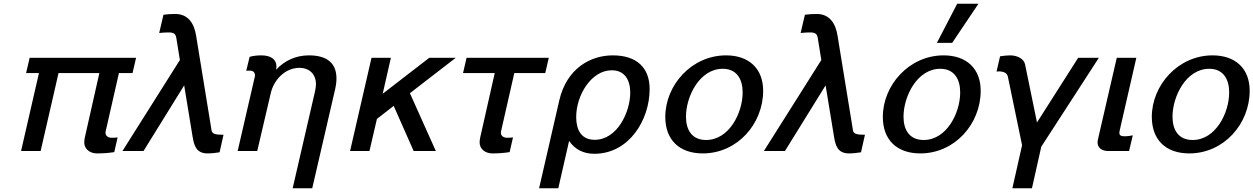

<svg xmlns="http://www.w3.org/2000/svg" viewBox="-20 -810 6724 1030"><path d="M691 -418 710 -500H139L120 -418H189L93 0H198L294 -418H513L435 -72C433 -65 432 -52 432 -45C432 -12 461 13 500 13C531 13 562 11 593 6L611 -73C603 -72 595 -71 587 -71H578C562 -71 546 -80 546 -98C546 -101 546 -103 547 -106L618 -418Z M1013 -78C1021 -31 1031 13 1094 13C1115 13 1139 10 1158 7L1179 -87C1135 -87 1118 -92 1115 -110L1032 -619C1022 -683 990 -735 921 -735C896 -735 882 -734 857 -731L834 -633C848 -635 874 -636 884 -636C912 -636 922 -629 926 -606L945 -488L637 0H750L968 -352Z M1255 0H1360L1432 -308C1448 -382 1510 -446 1586 -446C1641 -446 1675 -411 1675 -358C1675 -347 1673 -334 1670 -320L1550 200H1655L1778 -332C1783 -354 1785 -373 1785 -389C1785 -471 1735 -513 1637 -513C1567 -513 1507 -485 1461 -436C1463 -444 1463 -452 1463 -453C1463 -492 1433 -513 1381 -513C1364 -513 1338 -511 1319 -505L1301 -430C1307 -431 1313 -431 1316 -431H1321C1336 -431 1348 -424 1348 -403Z M2077 -500H1973L1858 0H1962L2002 -172L2092 -242L2199 0H2318L2179 -310L2425 -500H2283L2033 -307Z M2905 -418 2924 -500H2483L2464 -418H2634L2556 -72C2554 -65 2553 -52 2553 -45C2553 -12 2582 13 2621 13C2652 13 2683 11 2714 6L2732 -73C2724 -72 2716 -71 2708 -71H2699C2683 -71 2667 -80 2667 -98C2667 -101 2667 -103 2668 -106L2739 -418Z M2872 200H2975L3033 -54C3063 -10 3108 15 3168 15C3356 15 3465 -168 3465 -332C3465 -448 3395 -513 3267 -513C3151 -513 3020 -446 2980 -270ZM3071 -182C3071 -298 3151 -433 3262 -433C3331 -433 3361 -381 3361 -313C3361 -210 3292 -60 3170 -60C3098 -60 3071 -114 3071 -182Z M3549 -183C3549 -58 3626 13 3750 13C3936 13 4074 -146 4074 -323C4074 -441 3999 -513 3875 -513C3690 -513 3549 -353 3549 -183ZM3660 -184C3660 -293 3733 -441 3857 -441C3932 -441 3964 -386 3964 -314C3964 -205 3892 -59 3768 -59C3692 -59 3660 -113 3660 -184Z M4454 -78C4462 -31 4472 13 4535 13C4556 13 4580 10 4599 7L4620 -87C4576 -87 4559 -92 4556 -110L4473 -619C4463 -683 4431 -735 4362 -735C4337 -735 4323 -734 4298 -731L4275 -633C4289 -635 4315 -636 4325 -636C4353 -636 4363 -629 4367 -606L4386 -488L4078 0H4191L4409 -352Z M5229 -790H5115L5006 -580H5088ZM4716 -183C4716 -58 4793 13 4917 13C5103 13 5241 -146 5241 -323C5241 -441 5166 -513 5042 -513C4857 -513 4716 -353 4716 -183ZM4827 -184C4827 -293 4900 -441 5024 -441C5099 -441 5131 -386 5131 -314C5131 -205 5059 -59 4935 -59C4859 -59 4827 -113 4827 -184Z M5411 200H5516L5566 -23L5875 -500H5764L5543 -153L5479 -465C5473 -494 5438 -513 5399 -513C5386 -513 5363 -511 5345 -508L5326 -426C5332 -427 5339 -427 5345 -427C5368 -425 5383 -417 5387 -398L5463 -31Z M5870 -62C5869 -58 5868 -52 5868 -46C5868 -16 5892 0 5925 0H6037L6057 -84C6049 -82 6029 -79 6013 -79C5997 -79 5985 -82 5985 -97C5985 -102 5987 -113 5988 -116L6076 -500H5971Z M6159 -183C6159 -58 6236 13 6360 13C6546 13 6684 -146 6684 -323C6684 -441 6609 -513 6485 -513C6300 -513 6159 -353 6159 -183ZM6270 -184C6270 -293 6343 -441 6467 -441C6542 -441 6574 -386 6574 -314C6574 -205 6502 -59 6378 -59C6302 -59 6270 -113 6270 -184Z"/></svg>

Font: Perun Medium Italic
Style: Regular
Weight: 500
Italic angle: -12°
Foundry: Copyright (c) Stefan Peev, Context Ltd, 2016
Version: Version 1.026